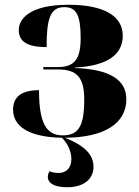

<svg xmlns="http://www.w3.org/2000/svg" viewBox="-20 -569 585 807"><path d="M262 218C332 218 373 184 373 132C373 78 331 41 253 10C419 9 511 -50 511 -152C511 -232 444 -278 295 -283V-285C432 -292 496 -340 496 -419C496 -503 415 -549 268 -549C104 -549 59 -489 59 -443C59 -402 83 -371 176 -371C176 -486 189 -539 250 -539C301 -539 319 -506 319 -409C319 -320 293 -287 222 -287H162V-277H224C304 -277 334 -243 334 -150C334 -41 311 0 244 0C173 0 144 -54 144 -190C66 -190 35 -159 35 -108C35 -44 91 7 240 10C266 35 280 70 280 99C280 138 258 158 225 158C213 158 201 156 188 151C183 160 181 167 181 174C181 204 214 218 262 218Z"/></svg>

Font: Noto Serif Display ExtraBold
Style: Regular
Weight: 800
Designer: Monotype Design Team
Foundry: Monotype Imaging Inc.
Version: Version 2.009